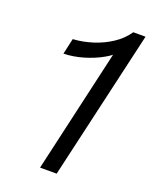

<svg xmlns="http://www.w3.org/2000/svg" viewBox="-136 -794 685 869"><g transform="rotate(20 206.0 -360.0)"><path d="M166 0 310 -629 330 -621Q312 -596 272.5 -573.5Q233 -551 184.5 -536.5Q136 -522 89 -521L106 -597Q154 -600 201 -615Q248 -630 288 -656.5Q328 -683 353 -720H412L246 0Z"/></g></svg>

Font: Instrument Sans
Style: Italic
Weight: 400
Italic angle: -13°
Designer: Rodrigo Fuenzalida
Foundry: fragTYPE
Version: Version 1.000;gftools[0.9.28]